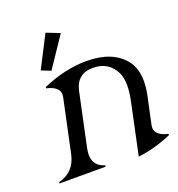

<svg xmlns="http://www.w3.org/2000/svg" viewBox="-137 -869 918 992"><g transform="rotate(-20 321.5 -373.5)"><path d="M24.4 0 25.9 -7.3Q113.8 -29.8 133.3 -122.1L195.3 -413.6Q196.8 -420.4 196.8 -426.8Q196.8 -469.7 127.4 -485.8L128.9 -492.7Q253.9 -546.9 370.6 -546.9Q512.2 -546.9 578.6 -465.8Q615.7 -420.4 615.7 -347.7Q615.7 -311.5 606.4 -268.6L574.7 -120.1Q573.2 -113.3 573.2 -106.9Q573.2 -64 642.6 -47.9L641.1 -41Q548.8 -1 457 9.8L516.1 -268.6Q526.9 -318.8 526.9 -357.4Q526.9 -399.9 513.7 -427.2Q477.1 -502.4 390.6 -502.4Q302.2 -502.4 283.2 -414.1L221.2 -122.1Q217.3 -103 217.3 -87.4Q217.3 -24.9 279.8 -7.3L278.3 0ZM223.1 -756.8 296.9 -728 185.1 -561.5 133.3 -582Z"/></g></svg>

Font: Modern Antiqua
Style: Book Oblique
Weight: 400
Italic angle: -12°
Designer: Wojciech Kalinowski "wmk69" (wmk69@o2.pl)
Foundry: Wojciech Kalinowski "wmk69" (wmk69@o2.pl)
Version: Version 3.1.0; 2021-05-28